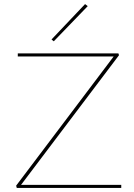

<svg xmlns="http://www.w3.org/2000/svg" viewBox="-20 -919 656 939"><path d="M573 -15V0H62L59 -11L536 -643H67V-658H559L562 -649L83 -15ZM232 -726 396 -899 409 -889 243 -717Z"/></svg>

Font: Ysabeau Thin
Style: Regular
Weight: 200
Designer: Christian Thalmann (Catharsis Fonts)
Version: Version 0.003